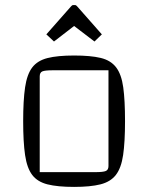

<svg xmlns="http://www.w3.org/2000/svg" viewBox="-20 -726 581 754"><path d="M271 8Q206 8 166.5 -2Q127 -12 106.5 -39Q86 -66 78.5 -117Q71 -168 71 -250Q71 -332 78.5 -383Q86 -434 106.5 -461Q127 -488 166.5 -498Q206 -508 271 -508Q336 -508 375.5 -498.5Q415 -489 436 -461.5Q457 -434 464 -383Q471 -332 471 -250Q471 -168 463.5 -117Q456 -66 435 -39Q414 -12 374.5 -2Q335 8 271 8ZM136 -50H355Q385 -50 395.5 -54.5Q406 -59 406 -74V-450H187Q156 -450 146 -445.5Q136 -441 136 -426ZM192 -563 162 -591 259 -701Q263 -706 267 -706H275Q279 -706 283 -701L380 -591L351 -563L271 -624Z"/></svg>

Font: Changa ExtraLight ExtraLight
Style: Regular
Weight: 250
Version: Version 3.002; ttfautohint (v1.8.2)